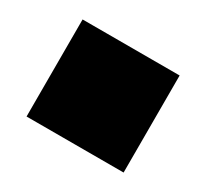

<svg xmlns="http://www.w3.org/2000/svg" viewBox="-76 -587 551 514"><g transform="rotate(30 200.0 -330.0)"><path d="M50 -180H350V-480H50Z"/></g></svg>

Font: text-security-square
Style: Regular
Weight: 400
Monospace: yes
Foundry: Oskari Noppa
Version: Version 3.000;hotconv 1.0.118;makeotfexe 2.5.65603